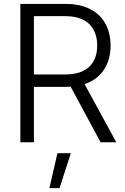

<svg xmlns="http://www.w3.org/2000/svg" viewBox="-20 -727 640 981"><path d="M84 -707H315.4Q389.6 -707 441.4 -680.2Q493.2 -653.3 519 -605.2Q544.9 -557.1 544.9 -494.1Q544.9 -421.9 511 -370.4Q477.1 -318.8 412.1 -297.4L574.2 0H494.1L340.8 -284.2L316.4 -283.2H153.3V0H84ZM313.5 -346.7Q394.5 -346.7 435.5 -385.5Q476.6 -424.3 476.6 -494.1Q476.6 -564.5 435.3 -604.5Q394 -644.5 312.5 -644.5H153.3V-346.7ZM273.4 55.7H341.8L284.2 234.4H232.4Z"/></svg>

Font: Pretendard JP Light
Style: Regular
Weight: 300
Designer: Base glyphs from Inter by Rasmus Andersson; Hangeul glyphs from Noto Sans CJK(Source Han Sans) by Jang Soo-young and Kan
Foundry: Kil Hyung-jin
Version: Version 1.309